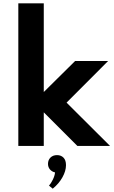

<svg xmlns="http://www.w3.org/2000/svg" viewBox="-20 -880 688 1158"><path d="M90.5 0H244V-202.5L446.5 0H643.5L381.5 -261L632 -512H433L244 -325V-860H90.5ZM298 258Q335 228 356.5 189.5Q378 151 378 116Q378 86 363 70.8Q348 55.5 324 55.5Q299.5 55.5 284.5 70.2Q269.5 85 269.5 108.5Q269.5 128 281.2 141.8Q293 155.5 312 160Q310 180.5 298.5 203.8Q287 227 275.5 239.5Z"/></svg>

Font: Spartan
Style: Bold
Weight: 700
Designer: Matt Bailey, Mirko Velimirovic
Foundry: Matt Bailey
Version: Version 1.003; ttfautohint (v1.8.3)